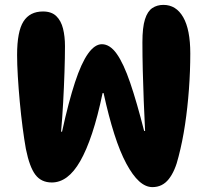

<svg xmlns="http://www.w3.org/2000/svg" viewBox="-20 -758 848 786"><path d="M50 -533Q50 -629 76 -670Q102 -711 156 -711Q191 -711 210.5 -692Q230 -673 238 -641Q246 -609 246 -569Q246 -524 244 -463Q242 -402 238.5 -338Q235 -274 230 -219H234Q261 -342 287 -421Q313 -500 340.5 -538.5Q368 -577 397 -577Q430 -577 458 -537.5Q486 -498 513 -419Q540 -340 570 -222H574Q571 -281 568.5 -344Q566 -407 564.5 -469Q563 -531 563 -585Q563 -646 573.5 -679Q584 -712 603.5 -725Q623 -738 649 -738Q701 -738 730 -687.5Q759 -637 759 -539Q759 -468 753.5 -393Q748 -318 737.5 -248Q727 -178 711 -117Q697 -58 671 -25Q645 8 604 8Q576 8 549.5 -16Q523 -40 497 -88.5Q471 -137 448 -209Q425 -281 404 -377H400Q380 -281 357 -212Q334 -143 308.5 -98.5Q283 -54 254 -32.5Q225 -11 192 -11Q149 -11 125 -42.5Q101 -74 86 -148Q79 -187 72.5 -237Q66 -287 61 -341Q56 -395 53 -445Q50 -495 50 -533Z"/></svg>

Font: DynaPuff Medium
Style: Regular
Weight: 500
Version: Version 2.000